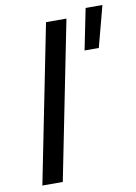

<svg xmlns="http://www.w3.org/2000/svg" viewBox="-87 -832 632 889"><g transform="rotate(-10 229.0 -387.5)"><path d="M187 -742H283L135 0H39ZM379 -775H458L407 -582H340Z"/></g></svg>

Font: Idrija
Style: Italic
Weight: 500
Italic angle: -11.3°
Designer: Julieta Ulanovsky
Foundry: Julieta Ulanovsky
Version: Version 7.200